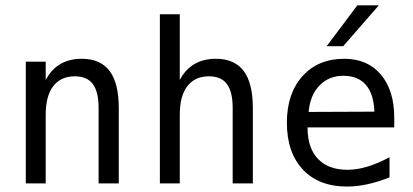

<svg xmlns="http://www.w3.org/2000/svg" viewBox="-20 -684 1540 716"><path d="M422.9 -281.2V0H347.7V-281.2Q347.7 -341.8 326.2 -370.6Q304.7 -399.4 258.8 -399.4Q207 -399.4 178.7 -362.8Q150.4 -326.2 150.4 -255.9V0H76.2V-454.1H150.4V-385.7Q170.9 -424.8 204.6 -444.8Q238.3 -464.8 285.2 -464.8Q354.5 -464.8 388.7 -419.4Q422.9 -374 422.9 -281.2Z M922.9 -281.2V0H847.7V-281.2Q847.7 -341.8 826.2 -370.6Q804.7 -399.4 758.8 -399.4Q707 -399.4 678.7 -362.8Q650.4 -326.2 650.4 -255.9V0H576.2V-630.9H650.4V-385.7Q670.9 -424.8 704.6 -444.8Q738.3 -464.8 785.2 -464.8Q854.5 -464.8 888.7 -419.4Q922.9 -374 922.9 -281.2Z M1450.2 -245.1V-209H1127V-207Q1127 -131.8 1166 -91.3Q1205.1 -50.8 1275.4 -50.8Q1311.5 -50.8 1350.1 -62.5Q1388.7 -74.2 1432.6 -97.7V-22.5Q1390.6 -5.9 1351.1 2.9Q1311.5 11.7 1274.4 11.7Q1168.9 11.7 1109.4 -51.8Q1049.8 -115.2 1049.8 -226.6Q1049.8 -335 1107.9 -399.9Q1166 -464.8 1263.7 -464.8Q1350.6 -464.8 1400.4 -405.8Q1450.2 -346.7 1450.2 -245.1ZM1376 -267.6Q1374 -333 1344.7 -367.2Q1315.4 -401.4 1259.8 -401.4Q1207 -401.4 1171.9 -365.7Q1136.7 -330.1 1130.9 -266.6ZM1312.5 -664.1H1392.6L1259.8 -511.7H1198.2Z"/></svg>

Font: BabelStone Mayan Numerals
Style: Regular
Weight: 400
Designer: Andrew West
Foundry: BabelStone
Version: Version 11.000 June 09, 2018